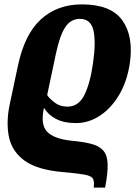

<svg xmlns="http://www.w3.org/2000/svg" viewBox="-20 -570 616 875"><path d="M353 -550Q485 -550 537 -478Q589 -406 572 -284Q560 -201 524 -139.5Q488 -78 436.5 -43.5Q385 -9 325 -9Q272 -9 235.5 -28Q199 -47 182 -77H180Q164 -2 194.5 30Q225 62 302 71Q359 76 395.5 85.5Q432 95 450.5 116Q469 137 470.5 177Q472 217 459 285H407Q411 256 403 243.5Q395 231 363.5 225.5Q332 220 265 214Q150 204 92.5 162.5Q35 121 21 55Q7 -11 24 -93L61 -267Q91 -413 166 -481.5Q241 -550 353 -550ZM344 -484Q302 -484 277 -445.5Q252 -407 235 -326L195 -137Q204 -122 228.5 -103Q253 -84 287 -84Q338 -84 364.5 -137Q391 -190 404 -283Q418 -382 405.5 -433Q393 -484 344 -484Z"/></svg>

Font: Noto Serif SemiCondensed ExtraBold
Style: Italic
Weight: 800
Width: 4
Italic angle: -12°
Designer: Monotype Design Team
Foundry: Monotype Imaging Inc.
Version: Version 2.014; ttfautohint (v1.8.4.7-5d5b)